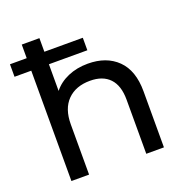

<svg xmlns="http://www.w3.org/2000/svg" viewBox="-132 -862 945 981"><g transform="rotate(-20 340.5 -371.0)"><path d="M594 -305V0H498V-294Q498 -371 461 -410Q424 -449 355 -449Q277 -449 232 -403.5Q187 -358 187 -273V0H91V-742H187V-455Q217 -493 265.5 -514Q314 -535 374 -535Q475 -535 534.5 -476.5Q594 -418 594 -305ZM0 -668H396V-600H0Z"/></g></svg>

Font: APTA Sans Medium
Style: Bold
Weight: 500
Version: Version 7.200